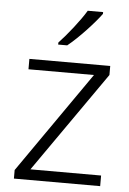

<svg xmlns="http://www.w3.org/2000/svg" viewBox="-54 -857 571 847"><g transform="rotate(5 231.5 -434.0)"><path d="M368 -809V-817H300C274 -773 220 -705 183 -666V-657H223C273 -697 338 -768 368 -809ZM422 -51V-98H109L420 -543V-583H62V-537H352L40 -89V-51Z"/></g></svg>

Font: Noto Sans Tamil UI Light
Style: Regular
Weight: 300
Designer: Jelle Bosma - Monotype Design Team
Foundry: Monotype Imaging Inc.
Version: Version 2.004